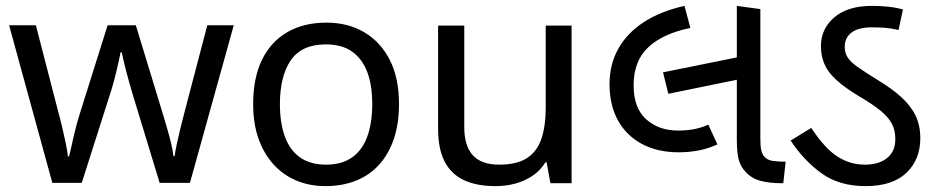

<svg xmlns="http://www.w3.org/2000/svg" viewBox="-20 -623 3181 653"><path d="M431 -303Q425 -324 419 -344.5Q413 -365 408.5 -383.5Q404 -402 400 -418Q396 -434 394 -445H390Q388 -434 384.5 -418Q381 -402 376.5 -383Q372 -364 366.5 -343.5Q361 -323 354 -302L258 -1H158L11 -537H102L176 -251Q184 -222 191 -192.5Q198 -163 203.5 -136.5Q209 -110 211 -91H215Q218 -103 222 -121Q226 -139 230.5 -159Q235 -179 240.5 -199Q246 -219 251 -235L346 -537H442L534 -235Q541 -212 548.5 -186Q556 -160 562 -135.5Q568 -111 570 -92H574Q576 -109 581.5 -134.5Q587 -160 594.5 -190.5Q602 -221 610 -251L685 -537H775L626 -1H523Z M1337 -269Q1337 -202 1319.5 -150.5Q1302 -99 1269.5 -63Q1237 -27 1190.5 -8.5Q1144 10 1087 10Q1034 10 989 -8.5Q944 -27 911 -63Q878 -99 859.5 -150.5Q841 -202 841 -269Q841 -358 871 -419.5Q901 -481 957 -513.5Q1013 -546 1090 -546Q1163 -546 1218.5 -513.5Q1274 -481 1305.5 -419.5Q1337 -358 1337 -269ZM932 -269Q932 -206 948.5 -159.5Q965 -113 1000 -88Q1035 -63 1089 -63Q1143 -63 1178 -88Q1213 -113 1229.5 -159.5Q1246 -206 1246 -269Q1246 -333 1229 -378Q1212 -423 1177.5 -447.5Q1143 -472 1088 -472Q1006 -472 969 -418Q932 -364 932 -269Z M1924 -536V0H1852L1839 -71H1835Q1818 -43 1791 -25Q1764 -7 1732 1.5Q1700 10 1665 10Q1601 10 1557.5 -10.5Q1514 -31 1492 -74Q1470 -117 1470 -185V-536H1559V-191Q1559 -127 1588 -95Q1617 -63 1678 -63Q1738 -63 1772.5 -85.5Q1807 -108 1821.5 -151.5Q1836 -195 1836 -257V-536Z M2288 -105Q2217 -105 2164 -133Q2111 -161 2082 -213Q2053 -265 2053 -337Q2053 -404 2083 -457.5Q2113 -511 2170 -548Q2227 -585 2308 -603L2328 -528Q2235 -509 2185 -462.5Q2135 -416 2135 -333Q2135 -255 2178 -217Q2221 -179 2285 -179Q2317 -179 2342 -184Q2367 -189 2389 -199L2420 -132Q2393 -119 2359.5 -112Q2326 -105 2288 -105ZM2253 -304 2235 -377 2502 -431V-355ZM2634 0Q2599 0 2568.5 -7.5Q2538 -15 2517 -37Q2498 -57 2492 -81.5Q2486 -106 2486 -148V-603L2566 -592V-152Q2566 -125 2569 -112.5Q2572 -100 2578 -92Q2589 -78 2610 -75.5Q2631 -73 2652 -73L2644 0Z M2924 10Q2834 10 2773.5 -34Q2713 -78 2669 -145L2739 -188Q2786 -117 2829 -90Q2872 -63 2921 -63Q2969 -63 2997 -85.5Q3025 -108 3025 -150Q3025 -179 3014 -201Q3003 -223 2976 -245.5Q2949 -268 2901 -296Q2853 -325 2824.5 -351Q2796 -377 2784 -405Q2772 -433 2772 -466Q2772 -525 2817.5 -564Q2863 -603 2946 -603Q2972 -603 2998 -600.5Q3024 -598 3051 -591L3036 -521Q3010 -527 2989 -528.5Q2968 -530 2945 -530Q2900 -530 2876.5 -512.5Q2853 -495 2853 -464Q2853 -443 2863 -427.5Q2873 -412 2896.5 -395.5Q2920 -379 2960 -354Q3012 -323 3045 -293Q3078 -263 3094 -229.5Q3110 -196 3110 -153Q3110 -80 3062.5 -35Q3015 10 2924 10Z"/></svg>

Font: guzrati25
Style: Book
Weight: 400
Designer: Jelle Bosma - Monotype Design Team, Universal Thirst
Foundry: Monotype Imaging Inc.
Version: Version 2.106